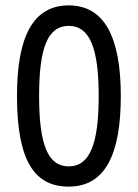

<svg xmlns="http://www.w3.org/2000/svg" viewBox="-20 -681 512 712"><path d="M428 -325C428 -547 365 -661 235 -661C104 -661 43 -548 43 -325C43 -79 111 11 235 11C372 11 428 -112 428 -325ZM125 -325C125 -504 157 -585 235 -585C313 -585 346 -502 346 -325C346 -147 313 -64 235 -64C157 -64 125 -146 125 -325Z"/></svg>

Font: Noto Sans Telugu Condensed
Style: Regular
Weight: 400
Width: 3
Designer: Jelle Bosma - Monotype Design Team
Foundry: Monotype Imaging Inc.
Version: Version 2.005